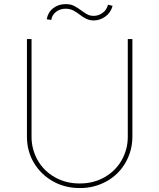

<svg xmlns="http://www.w3.org/2000/svg" viewBox="-20 -921 790 952"><path d="M113.6 0ZM375 11.4Q301.1 11.4 241.8 -22.4Q182.9 -55.8 148.1 -113.6Q113.6 -171.5 113.6 -243.6V-727.3H136.4V-245.7Q136 -212.4 144.2 -182Q152.3 -151.6 167.4 -125.4Q182.5 -99.1 204.2 -77.9Q225.9 -56.8 252.5 -41.9Q279.1 -27 310.2 -19Q341.3 -11 375 -11.4Q409.1 -11 440.2 -19Q471.2 -27 497.7 -41.9Q524.1 -56.8 545.8 -77.9Q567.5 -99.1 582.6 -125.4Q597.7 -151.6 605.8 -182Q614 -212.4 613.6 -245.7V-727.3H636.4V-245.7Q636.7 -209.2 627.7 -176Q618.6 -142.8 602.1 -114Q585.6 -85.2 562 -62Q538.4 -38.7 509.2 -22.4Q480.1 -6 446.2 2.8Q412.3 11.7 375 11.4ZM444.6 -819.6Q433.2 -819.6 423.7 -822.1Q414.1 -824.6 405.5 -828.8Q397 -833.1 389.4 -838.2Q381.7 -843.4 375 -848.7Q367.9 -854 360.4 -859.2Q353 -864.3 344.5 -868.6Q335.9 -872.9 326.3 -875.4Q316.8 -877.8 305.4 -877.8Q277.7 -877.8 257.8 -862.2Q237.9 -846.6 234.4 -822.4L211.6 -825.3Q217.7 -860.1 243.3 -880Q269.2 -900.6 305.4 -900.6Q330.3 -900.6 347.7 -891.7Q358 -886 367.4 -880.1Q376.8 -874.3 384.9 -867.9Q391 -863.3 397.2 -859.2Q403.4 -855.1 410.2 -851.2Q424.7 -842.3 444.6 -842.3Q467.7 -842.3 488.3 -856.9Q508.5 -870.7 515.6 -897.7L538.4 -892Q529.1 -858 502.1 -838.8Q475.5 -819.6 444.6 -819.6Z"/></svg>

Font: Linik Sans Thin
Style: Regular
Weight: 100
Designer: Fonts by Rasmus Andersson / Changes by Cristiano Sobral with parts from Marc Monis
Foundry: rsms
Version: Version 3.020; ttfautohint (v1.6)